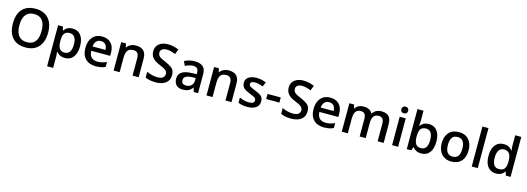

<svg xmlns="http://www.w3.org/2000/svg" viewBox="11 -2022 9669 3523"><g transform="rotate(15 4845.5 -260.0)"><path d="M394 -89.8Q604 -89.8 604 -357.4Q604 -625 394.5 -625Q290 -625 236.6 -557.1Q183.1 -489.3 183.1 -357.4Q183.1 -225.6 236.3 -157.7Q289.6 -89.8 394 -89.8ZM640.9 -629.2Q728 -533.2 728 -358.4Q728 -183.6 640.9 -86.9Q553.7 9.8 393.1 9.8Q232.4 9.8 145.8 -86.2Q59.1 -182.1 59.1 -358.9Q59.1 -535.6 146.2 -630.4Q233.4 -725.1 393.6 -725.1Q553.7 -725.1 640.9 -629.2Z M1241.2 -272Q1241.2 -456.1 1112.3 -456.1Q1046.9 -456.1 1015.4 -416Q983.9 -376 983.9 -288.1V-271Q983.9 -172.4 1014.9 -128.2Q1045.9 -84 1111.3 -84Q1176.8 -84 1209 -132.8Q1241.2 -181.6 1241.2 -272ZM983.9 -64H977.1Q983.9 4.4 983.9 19V240.2H869.1V-540H961.9Q965.8 -524.9 978 -467.8H983.9Q1037.1 -549.8 1141.6 -549.8Q1246.1 -549.8 1302.5 -476.6Q1358.9 -403.3 1358.9 -271Q1358.9 -138.7 1301.5 -64.5Q1244.1 9.8 1142.6 9.8Q1041 9.8 983.9 -64Z M1580.1 -327.1H1825.2Q1824.2 -394 1793 -428.5Q1761.7 -462.9 1707 -462.9Q1652.3 -462.9 1619.4 -428.2Q1586.4 -393.6 1580.1 -327.1ZM1938 -306.2V-244.1H1578.1Q1580.6 -165.5 1620.6 -123.3Q1660.6 -81.1 1741.7 -81.1Q1822.8 -81.1 1911.1 -120.1V-26.9Q1834.5 9.8 1728 9.8Q1602.1 9.8 1531 -63.5Q1460 -136.7 1460 -267.6Q1460 -398.4 1525.9 -474.1Q1591.8 -549.8 1703.1 -549.8Q1814.5 -549.8 1876.2 -484.9Q1938 -419.9 1938 -306.2Z M2543.5 0H2428.2V-332Q2428.2 -394.5 2403.1 -425.3Q2377.9 -456.1 2323.2 -456.1Q2250.5 -456.1 2216.8 -413.1Q2183.1 -370.1 2183.1 -269V0H2068.4V-540H2158.2L2174.3 -469.2H2180.2Q2204.6 -507.8 2249.5 -528.8Q2294.4 -549.8 2349.1 -549.8Q2543.5 -549.8 2543.5 -352.1Z M2876 -88.9Q2945.3 -88.9 2978.3 -115.2Q3011.2 -141.6 3011.2 -183.6Q3011.2 -225.6 2981 -253.4Q2950.7 -281.2 2854.5 -320.3Q2758.3 -359.4 2718.3 -410.2Q2678.2 -460.9 2678.2 -532.2Q2678.2 -621.6 2741.9 -672.9Q2805.7 -724.1 2910.2 -724.1Q3014.6 -724.1 3116.2 -679.2L3079.1 -584Q2983.4 -624 2918 -624Q2852.5 -624 2823.2 -599.4Q2793.9 -574.7 2793.9 -540.5Q2793.9 -506.3 2805.7 -486.6Q2817.4 -466.8 2844.2 -449.2Q2871.1 -431.6 2945.3 -400.9Q3019.5 -370.1 3073.2 -328.6Q3127 -287.1 3127 -192.9Q3127 -98.6 3058.1 -44.4Q2989.3 9.8 2868.2 9.8Q2747.1 9.8 2669.9 -27.8V-138.2Q2774.9 -88.9 2876 -88.9Z M3558.1 -210.9V-257.8L3488.8 -254.9Q3334 -249.5 3334 -160.6Q3334 -117.7 3355.5 -97.9Q3377 -78.1 3429.7 -78.1Q3482.4 -78.1 3520.3 -113Q3558.1 -147.9 3558.1 -210.9ZM3672.9 -363.8V0H3590.8L3567.9 -75.2H3564Q3524.9 -25.9 3485.4 -8.1Q3445.8 9.8 3375 9.8Q3304.2 9.8 3259.5 -33.2Q3214.8 -76.2 3214.8 -157.2Q3214.8 -319.3 3465.8 -327.1L3559.1 -330.1V-358.9Q3559.1 -461.9 3460 -461.9Q3394 -461.9 3307.1 -420.9L3270 -502.9Q3359.9 -549.8 3463.9 -549.8Q3567.9 -549.8 3620.4 -504.9Q3672.9 -460 3672.9 -363.8Z M4308.1 0H4192.9V-332Q4192.9 -394.5 4167.7 -425.3Q4142.6 -456.1 4087.9 -456.1Q4015.1 -456.1 3981.4 -413.1Q3947.8 -370.1 3947.8 -269V0H3833V-540H3922.9L3939 -469.2H3944.8Q3969.2 -507.8 4014.2 -528.8Q4059.1 -549.8 4113.8 -549.8Q4308.1 -549.8 4308.1 -352.1Z M4434.6 -22.9V-122.1Q4529.8 -78.1 4611.8 -78.1Q4717.8 -78.1 4717.8 -142.1Q4717.8 -162.6 4700.7 -182.6Q4683.6 -202.6 4591.3 -238.3Q4499.5 -273.9 4466.6 -310.1Q4433.6 -346.2 4433.6 -409.7Q4433.6 -473.1 4489.5 -511.5Q4545.4 -549.8 4641.1 -549.8Q4736.8 -549.8 4821.8 -511.2L4784.7 -424.8Q4697.3 -460.9 4637.7 -460.9Q4546.9 -460.9 4546.9 -409.2Q4546.9 -383.8 4570.6 -366.2Q4594.2 -348.6 4667.5 -320.3Q4740.7 -292 4785.6 -260Q4830.6 -228 4830.6 -151.4Q4830.6 -74.7 4772.7 -32.5Q4714.8 9.8 4607.4 9.8Q4500 9.8 4434.6 -22.9Z M4907.7 -219.2V-316.9H5158.7V-219.2Z M5449.2 -88.9Q5518.6 -88.9 5551.5 -115.2Q5584.5 -141.6 5584.5 -183.6Q5584.5 -225.6 5554.2 -253.4Q5523.9 -281.2 5427.7 -320.3Q5331.5 -359.4 5291.5 -410.2Q5251.5 -460.9 5251.5 -532.2Q5251.5 -621.6 5315.2 -672.9Q5378.9 -724.1 5483.4 -724.1Q5587.9 -724.1 5689.5 -679.2L5652.3 -584Q5556.6 -624 5491.2 -624Q5425.8 -624 5396.5 -599.4Q5367.2 -574.7 5367.2 -540.5Q5367.2 -506.3 5378.9 -486.6Q5390.6 -466.8 5417.5 -449.2Q5444.3 -431.6 5518.6 -400.9Q5592.8 -370.1 5646.5 -328.6Q5700.2 -287.1 5700.2 -192.9Q5700.2 -98.6 5631.3 -44.4Q5562.5 9.8 5441.4 9.8Q5320.3 9.8 5243.2 -27.8V-138.2Q5348.1 -88.9 5449.2 -88.9Z M5914.1 -327.1H6159.2Q6158.2 -394 6127 -428.5Q6095.7 -462.9 6041 -462.9Q5986.3 -462.9 5953.4 -428.2Q5920.4 -393.6 5914.1 -327.1ZM6272 -306.2V-244.1H5912.1Q5914.6 -165.5 5954.6 -123.3Q5994.6 -81.1 6075.7 -81.1Q6156.7 -81.1 6245.1 -120.1V-26.9Q6168.5 9.8 6062 9.8Q5936 9.8 5865 -63.5Q5793.9 -136.7 5793.9 -267.6Q5793.9 -398.4 5859.9 -474.1Q5925.8 -549.8 6037.1 -549.8Q6148.4 -549.8 6210.2 -484.9Q6272 -419.9 6272 -306.2Z M7083.5 -333Q7083.5 -456.1 6986.3 -456.1Q6919.4 -456.1 6888.4 -414.3Q6857.4 -372.6 6857.4 -286.1V0H6742.2V-333Q6742.2 -395 6718.8 -425.5Q6695.3 -456.1 6645.5 -456.1Q6579.1 -456.1 6548.1 -412.8Q6517.1 -369.6 6517.1 -269V0H6402.3V-540H6492.2L6508.3 -469.2H6514.2Q6536.6 -507.8 6579.3 -528.8Q6622.1 -549.8 6673.3 -549.8Q6797.9 -549.8 6838.4 -464.8H6846.2Q6870.1 -504.9 6913.6 -527.3Q6957 -549.8 7013.2 -549.8Q7109.9 -549.8 7154.1 -501Q7198.2 -452.1 7198.2 -352.1V0H7083.5Z M7368.4 -636.7Q7351.6 -653.3 7351.6 -683.6Q7351.6 -713.9 7368.4 -730.5Q7385.3 -747.1 7416 -747.1Q7446.8 -747.1 7463.6 -730.5Q7480.5 -713.9 7480.5 -683.6Q7480.5 -653.3 7463.6 -636.7Q7446.8 -620.1 7416 -620.1Q7385.3 -620.1 7368.4 -636.7ZM7473.1 0H7358.4V-540H7473.1Z M7883.3 -456.1Q7814 -456.1 7783.4 -415.3Q7752.9 -374.5 7752 -278.8V-271Q7752 -172.4 7783.2 -128.2Q7814.5 -84 7880.4 -84Q8009.3 -84 8009.3 -270Q8009.3 -456.1 7883.3 -456.1ZM7752 -579.1Q7752 -522.9 7747.1 -469.2H7752Q7807.1 -549.8 7910.6 -549.8Q8014.2 -549.8 8070.6 -476.6Q8127 -403.3 8127 -270.5Q8127 -137.7 8069.8 -64Q8012.7 9.8 7910.6 9.8Q7808.6 9.8 7752 -64H7744.1L7723.1 0H7637.2V-759.8H7752Z M8346.2 -271Q8346.2 -84 8483.9 -84Q8621.6 -84 8621.1 -270Q8621.1 -456.1 8483.4 -456.1Q8411.1 -456.1 8378.7 -408.2Q8346.2 -360.4 8346.2 -271ZM8482.4 9.8Q8406.7 9.8 8348.6 -24.4Q8290.5 -58.6 8259.3 -122.6Q8228 -186.5 8228 -271Q8228 -402.3 8295.4 -476.1Q8362.8 -549.8 8482.9 -549.8Q8603 -549.8 8671.1 -474.1Q8739.3 -398.4 8739.3 -268.6Q8739.3 -138.7 8671.4 -64.5Q8603.5 9.8 8482.4 9.8Z M8985.8 0H8871.1V-759.8H8985.8Z M9235.8 -267.1Q9235.8 -83 9362.8 -83Q9433.6 -83 9465.8 -122.8Q9498 -162.6 9499 -252V-268.1Q9499 -370.1 9465.6 -413.1Q9432.1 -456.1 9366.7 -456.1Q9301.3 -456.1 9268.6 -407Q9235.8 -357.9 9235.8 -267.1ZM9496.1 -471.2H9502Q9493.7 -529.3 9493.7 -563V-759.8H9608.9V0H9519L9499 -70.8H9493.7Q9438 9.8 9334.5 9.8Q9231 9.8 9174.3 -63.5Q9117.7 -136.7 9117.7 -269.5Q9117.7 -402.3 9175 -476.1Q9232.4 -549.8 9336.4 -549.8Q9440.4 -549.8 9496.1 -471.2Z"/></g></svg>

Font: OpenSans-Semibold
Style: Regular
Weight: 600
Foundry: Ascender Corporation
Version: Version 1.10